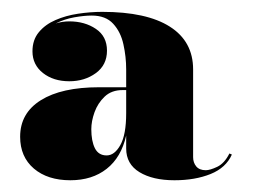

<svg xmlns="http://www.w3.org/2000/svg" viewBox="-20 -783 442 327"><path d="M148.7 -634.4H194.9V-664.7Q194.9 -686.3 190.2 -707.4Q185.6 -728.6 172.8 -742.5Q160.1 -756.5 136.1 -756.5Q123.5 -756.5 106.5 -753.5Q89.6 -750.5 74.9 -743Q86 -746.6 98 -746.6Q124.4 -746.6 143.3 -733.8Q162.2 -721.1 162.2 -696.8Q162.2 -672.2 143.1 -658.4Q124.1 -644.6 98 -644.6Q71 -644.6 53.1 -658.7Q35.3 -672.8 35.3 -695.6Q35.3 -715.1 46.1 -728.1Q56.9 -741.2 74.4 -748.8Q92 -756.5 112.8 -759.6Q133.7 -762.8 154.1 -762.8Q229.7 -762.8 269.3 -737.6Q308.9 -712.4 308.9 -664.7V-515.3Q308.9 -506 314.3 -499.5Q319.7 -493.1 330.5 -493.1Q337.7 -493.1 350 -498.9Q362.3 -504.8 370.7 -521.6L374.9 -519.8Q365 -497.3 338.6 -486.6Q312.2 -476 277.1 -476Q240.2 -476 217.5 -489.8Q194.9 -503.6 194.9 -530V-552.2Q186.5 -515 161.7 -495.5Q137 -476 99.8 -476Q61.1 -476 37.7 -495.9Q14.3 -515.9 14.3 -550.1Q14.3 -590.3 49.5 -612.3Q84.8 -634.4 148.7 -634.4ZM161.6 -518.3Q175.1 -518.3 185 -536Q194.9 -553.7 194.9 -590.3V-629.6H188.9Q170 -629.6 158.3 -618.5Q146.6 -607.4 141 -591.9Q135.5 -576.5 135.5 -563Q135.5 -542.9 141.6 -530.6Q147.8 -518.3 161.6 -518.3Z"/></svg>

Font: Bodoni* 24pt Fatface
Style: Regular
Weight: 900
Version: Version 2.3